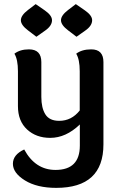

<svg xmlns="http://www.w3.org/2000/svg" viewBox="-20 -661 586 930"><path d="M366.7 -58.1Q299.3 6.8 223.1 6.8Q155.3 6.8 111.1 -33.9Q66.9 -74.7 66.9 -147V-315.9Q66.9 -373 49.8 -400.9Q77.1 -421.9 120.1 -421.9Q180.2 -421.9 180.2 -360.4V-191.9Q180.2 -137.7 200 -106.7Q219.7 -75.7 266.6 -75.7Q326.7 -75.7 366.2 -126V-315.9Q366.2 -373 349.1 -400.9Q376.5 -421.9 421.9 -421.9Q481 -421.9 481 -360.4V38.1Q481 249 252.4 249Q159.2 249 100.8 212.9Q42.5 176.8 42.5 132.3Q42.5 88.4 97.2 63Q150.9 162.1 249 162.1Q366.7 162.1 366.7 44.4ZM350.6 -482.9 309.6 -514.2Q275.4 -540 275.4 -563Q275.4 -586.4 310.1 -612.8L347.2 -641.1L391.1 -610.8Q426.3 -586.4 426.3 -563Q426.3 -535.6 392.1 -512.2ZM156.2 -482.9 115.2 -514.2Q81.1 -540 81.1 -563Q81.1 -586.4 115.7 -612.8L152.8 -641.1L196.8 -610.8Q231.9 -586.4 231.9 -563Q231.9 -535.6 197.8 -512.2Z"/></svg>

Font: ALMAS
Style: Bold
Weight: 700
Designer: ALMAS Font/ by Husham Jawad Kadhim, derived from the Bainsely font by/ Paul James MIller
Foundry: High-Logic / Made with FontCreator
Version: Version 1.411;September 19, 2021;FontCreator 14.0.0.2814 32-